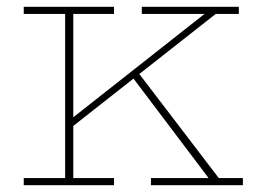

<svg xmlns="http://www.w3.org/2000/svg" viewBox="-20 -546 765 566"><path d="M190 -170 183 -190 583 -505H398V-526H684V-505H616ZM50 0V-21H172V-505H50V-526H316V-505H196V-21H316V0ZM425 0V-21H595L370 -319L386 -334L625 -21H696V0Z"/></svg>

Font: Hepta Slab ExtraLight ExtraLight
Style: Regular
Weight: 250
Version: Version 1.102